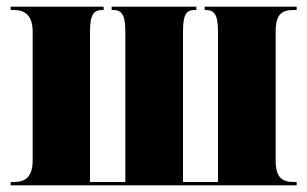

<svg xmlns="http://www.w3.org/2000/svg" viewBox="-20 -556 922 576"><path d="M12 0H870V-10H861C827 -10 807 -23 807 -74V-461C807 -514 826 -526 861 -526H870V-536H594V-526H597C622 -526 634 -514 634 -461V-10H529V-461C529 -514 539 -526 565 -526H569V-536H315V-526H319C344 -526 356 -514 356 -461V-10H250V-461C250 -514 262 -526 287 -526H291V-536H12V-526H22C55 -526 78 -509 78 -461V-75C78 -24 55 -10 22 -10H12Z"/></svg>

Font: Noto Serif Display Condensed Black
Style: Regular
Weight: 900
Width: 3
Designer: Monotype Design Team
Foundry: Monotype Imaging Inc.
Version: Version 2.009